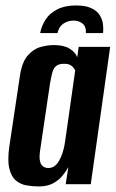

<svg xmlns="http://www.w3.org/2000/svg" viewBox="-20 -664 418 692"><path d="M118.5 8Q97.2 8 75.4 4.1Q53.6 0.3 37.1 -13.6Q20.6 -27.5 13.5 -57.2Q6.3 -86.8 14 -138.7L51.5 -388.8Q59.1 -440.3 80 -464.1Q100.9 -487.9 126.6 -494.7Q152.3 -501.6 173.5 -501.6Q210.3 -501.6 230.9 -488.7Q251.5 -475.8 258.5 -457.7L263.5 -495H377.1L307.1 0H216.7L226.3 -61.6Q218.3 -46.8 205.3 -30.8Q192.4 -14.8 171.5 -3.4Q150.6 8 118.5 8ZM154 -58.4Q167.4 -58.4 177.1 -65.9Q186.8 -73.4 193.5 -85.4Q200.1 -97.5 204.6 -111Q209.2 -124.6 211.6 -136.5Q214 -148.5 215 -156.5L251.1 -410.4Q249.1 -413.3 245.5 -418.9Q242 -424.5 234 -429.3Q226.1 -434.1 210.6 -434.1Q192.5 -434.1 182.9 -426.6Q173.3 -419.1 169 -404Q164.8 -388.9 160.5 -364.7L123.9 -117.6Q121.6 -99.3 123.4 -87.5Q125.1 -75.6 129.9 -69.5Q134.7 -63.4 141.1 -60.9Q147.4 -58.4 154 -58.4ZM254.3 -644.3Q289.2 -644.3 309.8 -634.3Q330.5 -624.2 339.8 -608.7Q349.2 -593.1 351.2 -576Q353.1 -559 351.5 -544.9H289.5Q291.2 -567.4 278 -578.6Q264.7 -589.8 245.2 -589.8Q225 -589.8 208.8 -579.1Q192.6 -568.4 187.3 -544.9H124.7Q129.7 -570.8 144.2 -593.4Q158.8 -616 186.1 -630.1Q213.5 -644.3 254.3 -644.3Z"/></svg>

Font: Alumni Sans SC Thin
Style: Italic
Weight: 100
Italic angle: -8°
Designer: Robert E. Leuschke
Foundry: Robert E. Leuschke
Version: Version 1.016